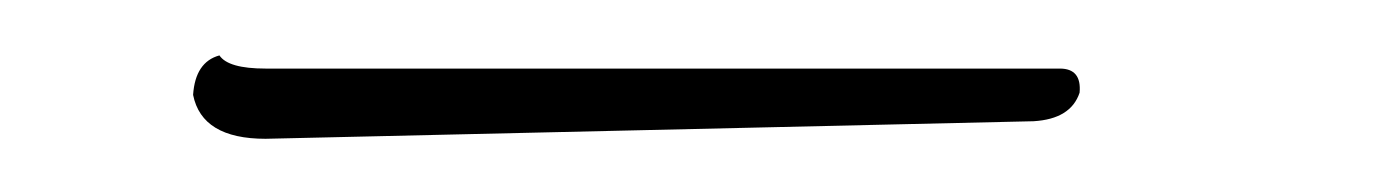

<svg xmlns="http://www.w3.org/2000/svg" viewBox="-20 -285 502 70"><path d="M356.8 -240.8Q356.8 -240.8 76.8 -234.4Q53.6 -234.4 50.4 -250.4Q51.2 -262.4 60 -264.8Q63.2 -260 76.8 -260H366.4Q374.4 -260 373.6 -251.2Q370.4 -241.6 356.8 -240.8Z"/></svg>

Font: Euphoria Script
Style: Regular
Weight: 400
Designer: Sabrina Mariela Lopez
Foundry: Sabrina Mariela Lopez
Version: Version 1.002